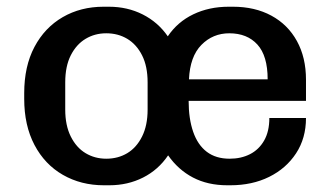

<svg xmlns="http://www.w3.org/2000/svg" viewBox="-20 -541 983 571"><path d="M289 10Q221 10 167 -21Q113 -52 82.5 -110Q52 -168 52 -247V-264Q52 -344 82.5 -401.5Q113 -459 166.5 -490Q220 -521 288 -521H304Q359 -521 404.5 -498Q450 -475 479 -433Q508 -476 555 -498.5Q602 -521 660 -521H673Q738 -521 787 -494.5Q836 -468 863 -419Q890 -370 890 -304V-241H541Q541 -188 554.5 -149Q568 -110 595 -89.5Q622 -69 663 -69Q697 -69 723.5 -82.5Q750 -96 765.5 -123Q781 -150 781 -190H890Q890 -130 860.5 -85Q831 -40 780.5 -15Q730 10 665 10H656Q598 10 554 -13Q510 -36 480 -79Q451 -36 405.5 -13Q360 10 305 10ZM296 -69Q331 -69 358.5 -85.5Q386 -102 402.5 -135Q419 -168 419 -215V-296Q419 -344 402.5 -376.5Q386 -409 358.5 -425.5Q331 -442 296 -442Q262 -442 234.5 -425.5Q207 -409 190.5 -376.5Q174 -344 174 -296V-215Q174 -168 190.5 -135Q207 -102 234.5 -85.5Q262 -69 296 -69ZM542 -305H776Q776 -375 745.5 -408.5Q715 -442 662 -442Q613 -442 579 -407.5Q545 -373 542 -305Z"/></svg>

Font: Chivo Medium Medium
Style: Regular
Weight: 500
Version: Version 2.002